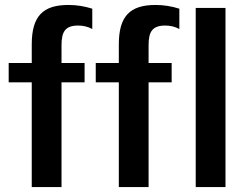

<svg xmlns="http://www.w3.org/2000/svg" viewBox="-20 -754 995 774"><path d="M228 -500V-572C228 -626 243 -651 295 -651C314 -651 334 -647 352 -637V-719C320 -729 289 -734 256 -734C153 -734 108 -689 108 -575V-500H15V-422H108V0H228V-422H321V-500ZM579 -500V-572C579 -626 594 -651 646 -651C665 -651 685 -647 703 -637V-719C671 -729 640 -734 607 -734C504 -734 459 -689 459 -575V-500H366V-422H459V0H579V-422H672V-500ZM769 0H889V-722H769Z"/></svg>

Font: Perun SemiBold
Style: Regular
Weight: 600
Foundry: Copyright (c) Stefan Peev, Context Ltd, 2016
Version: Version 1.089